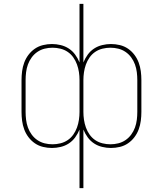

<svg xmlns="http://www.w3.org/2000/svg" viewBox="-20 -755 840 990"><path d="M390 215V-87Q381 -65 367.5 -46.5Q354 -28 335 -15.5Q316 -3 293 2.5Q270 8 248 8Q225 8 202 2.5Q179 -3 160 -16Q141 -29 127 -47.5Q113 -66 105 -87.5Q97 -109 94 -132Q91 -155 91 -178V-342Q91 -365 94 -388Q97 -411 105 -432.5Q113 -454 127 -472.5Q141 -491 160 -504Q179 -517 202 -522.5Q225 -528 248 -528Q270 -528 293 -522.5Q316 -517 335 -504.5Q354 -492 367.5 -473.5Q381 -455 390 -433V-735H410V-433Q419 -455 432.5 -473.5Q446 -492 465 -504.5Q484 -517 507 -522.5Q530 -528 552 -528Q575 -528 598 -522.5Q621 -517 640 -504Q659 -491 673 -472.5Q687 -454 695 -432.5Q703 -411 706 -388Q709 -365 709 -342V-178Q709 -155 706 -132Q703 -109 695 -87.5Q687 -66 673 -47.5Q659 -29 640 -16Q621 -3 598 2.5Q575 8 552 8Q530 8 507 2.5Q484 -3 465 -15.5Q446 -28 432.5 -46.5Q419 -65 410 -87V215ZM251 -11Q271 -11 291.5 -16Q312 -21 329 -32.5Q346 -44 358 -61Q370 -78 377 -97.5Q384 -117 387 -137.5Q390 -158 390 -178V-342Q390 -363 387 -383Q384 -403 377 -422.5Q370 -442 358 -459Q346 -476 329 -487.5Q312 -499 291.5 -504Q271 -509 251 -509Q230 -509 210 -504Q190 -499 173 -487.5Q156 -476 143.5 -459Q131 -442 124 -422.5Q117 -403 114.5 -382.5Q112 -362 112 -342V-178Q112 -158 114.5 -137.5Q117 -117 124 -97.5Q131 -78 143.5 -61Q156 -44 173 -32.5Q190 -21 210 -16Q230 -11 251 -11ZM549 -11Q570 -11 590 -16Q610 -21 627 -32.5Q644 -44 656.5 -61Q669 -78 676 -97.5Q683 -117 685.5 -137.5Q688 -158 688 -178V-342Q688 -362 685.5 -382.5Q683 -403 676 -422.5Q669 -442 656.5 -459Q644 -476 627 -487.5Q610 -499 590 -504Q570 -509 549 -509Q529 -509 508.5 -504Q488 -499 471 -487.5Q454 -476 442 -459Q430 -442 423 -422.5Q416 -403 413 -382.5Q410 -362 410 -342V-178Q410 -158 413 -137.5Q416 -117 423 -97.5Q430 -78 442 -61Q454 -44 471 -32.5Q488 -21 508.5 -16Q529 -11 549 -11Z"/></svg>

Font: Iosevka Aile Thin
Style: Regular
Weight: 100
Designer: Belleve Invis
Foundry: Belleve Invis
Version: Version 31.1.0; ttfautohint (v1.8.4)